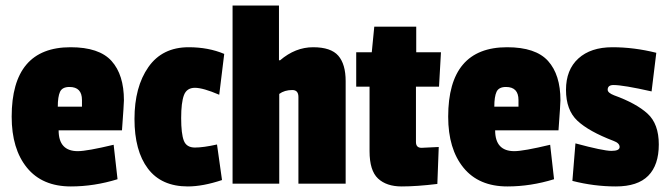

<svg xmlns="http://www.w3.org/2000/svg" viewBox="-20 -661 2395 691"><path d="M230 -348Q204 -348 196 -330.5Q188 -313 188 -277H275V-301Q275 -348 230 -348ZM234 -491Q337 -491 381.5 -441.5Q426 -392 426 -300Q426 -288 419 -192H191Q191 -117 260 -117Q293 -117 389 -140L403 -16Q319 10 235 10Q132 10 77 -57.5Q22 -125 22 -241Q22 -491 234 -491Z M761 -141 779 -13Q710 10 656 10Q561 10 512.5 -54Q464 -118 464 -233Q464 -348 514 -419.5Q564 -491 659 -491Q730 -491 787 -467L769 -320Q711 -345 681.5 -345Q652 -345 642 -318.5Q632 -292 632 -236Q632 -180 641.5 -155Q651 -130 681.5 -130Q712 -130 761 -141Z M988 -444Q1043 -491 1107 -491Q1171 -491 1197.5 -460.5Q1224 -430 1224 -369V0H1054V-312Q1054 -337 1032 -337Q1004 -337 985 -323V0H817V-641H984V-444Z M1554 1Q1480 10 1425.5 10Q1371 10 1340.5 -18.5Q1310 -47 1310 -117V-349H1262V-473H1318L1327 -565H1478V-473H1567L1560 -349H1477V-150Q1477 -129 1497 -129Q1499 -129 1559 -132Z M1801 -348Q1775 -348 1767 -330.5Q1759 -313 1759 -277H1846V-301Q1846 -348 1801 -348ZM1805 -491Q1908 -491 1952.5 -441.5Q1997 -392 1997 -300Q1997 -288 1990 -192H1762Q1762 -117 1831 -117Q1864 -117 1960 -140L1974 -16Q1890 10 1806 10Q1703 10 1648 -57.5Q1593 -125 1593 -241Q1593 -491 1805 -491Z M2342 -471 2325 -332Q2223 -355 2188 -355Q2167 -355 2167 -338Q2167 -327 2190 -318Q2270 -289 2310.5 -252Q2351 -215 2351 -141Q2351 -67 2313 -28.5Q2275 10 2196.5 10Q2118 10 2040 -10L2051 -145Q2151 -118 2180.5 -118Q2210 -118 2210 -132Q2210 -146 2188 -154Q2099 -188 2058 -226.5Q2017 -265 2017 -337.5Q2017 -410 2061.5 -450.5Q2106 -491 2184 -491Q2262 -491 2342 -471Z"/></svg>

Font: Passion One
Style: Regular
Weight: 400
Designer: Alejandro Lo Celso
Foundry: Fontstage
Version: Version 1.002